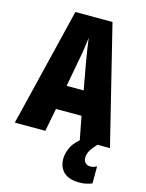

<svg xmlns="http://www.w3.org/2000/svg" viewBox="-138 -863 850 1119"><g transform="rotate(15 287.0 -303.0)"><path d="M392 -66 365 -205H211L184 -66H0L174 -780H398L574 -66ZM310 -511Q303 -551 297.5 -588Q292 -625 288 -655Q285 -627 279.5 -590Q274 -553 266 -513L236 -351H339ZM449 27Q449 43 460 55Q471 67 490 67Q504 67 513 63.5Q522 60 529 56V159Q517 164 498 169Q479 174 454 174Q390 174 358.5 144.5Q327 115 327 63Q327 29 346 -9Q365 -47 416 -83L499 -66Q468 -33 458.5 -13.5Q449 6 449 27Z"/></g></svg>

Font: Noto Sans Malayalam UI ExtraCondensed Black
Style: Regular
Weight: 900
Width: 2
Designer: Jelle Bosma - Monotype Design Team
Foundry: Monotype Imaging Inc.
Version: Version 2.104; ttfautohint (v1.8.4.7-5d5b)